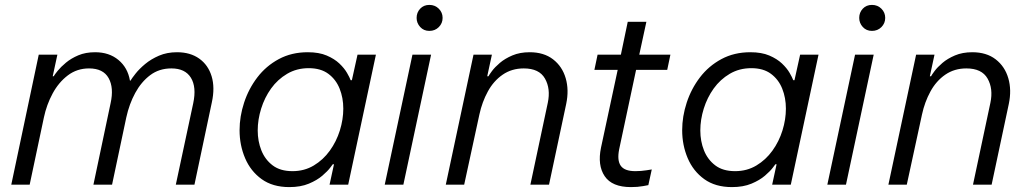

<svg xmlns="http://www.w3.org/2000/svg" viewBox="-20 -753 4192 783"><path d="M26 0 138 -530H214L195 -442H199Q203 -449 215.5 -464.5Q228 -480 249 -497.5Q270 -515 299.5 -527.5Q329 -540 368 -540Q425 -540 463 -508.5Q501 -477 510 -424H512Q518 -434 533 -453Q548 -472 572 -492Q596 -512 628.5 -526Q661 -540 702 -540Q756 -540 792.5 -514Q829 -488 843 -442Q857 -396 844 -336L773 0H697L768 -332Q782 -398 758.5 -436Q735 -474 679 -474Q629 -474 592.5 -446.5Q556 -419 531.5 -374Q507 -329 495 -274L437 0H361L431 -332Q445 -395 423 -434.5Q401 -474 343 -474Q294 -474 256.5 -445.5Q219 -417 194.5 -371.5Q170 -326 159 -274L101 0Z M1235 -540Q1281 -540 1312.5 -526.5Q1344 -513 1364 -494Q1384 -475 1395 -456Q1406 -437 1410 -426H1415L1438 -530H1513L1400 0H1324L1342 -83H1337Q1337 -83 1326.5 -69Q1316 -55 1294.5 -36.5Q1273 -18 1239.5 -4Q1206 10 1160 10Q1092 10 1047 -22.5Q1002 -55 979.5 -108Q957 -161 957 -222Q957 -278 975.5 -334.5Q994 -391 1029.5 -437.5Q1065 -484 1117 -512Q1169 -540 1235 -540ZM1239 -475Q1190 -475 1151 -452Q1112 -429 1085.5 -392Q1059 -355 1045 -310Q1031 -265 1031 -221Q1031 -177 1046 -139.5Q1061 -102 1092 -78.5Q1123 -55 1173 -55Q1221 -55 1259.5 -78Q1298 -101 1325 -138.5Q1352 -176 1366 -221Q1380 -266 1380 -310Q1380 -354 1365 -391.5Q1350 -429 1319 -452Q1288 -475 1239 -475Z M1731 -627Q1708 -627 1693.5 -643Q1679 -659 1679 -680Q1679 -702 1693.5 -717.5Q1708 -733 1731 -733Q1754 -733 1769.5 -717.5Q1785 -702 1785 -680Q1785 -658 1769.5 -642.5Q1754 -627 1731 -627ZM1549 0 1662 -530H1738L1625 0Z M1798 0 1911 -530H1986L1967 -442H1972Q1975 -448 1986.5 -463.5Q1998 -479 2018.5 -496.5Q2039 -514 2069.5 -527Q2100 -540 2140 -540Q2198 -540 2235.5 -511Q2273 -482 2287 -434Q2301 -386 2289 -329L2219 0H2143L2214 -334Q2226 -391 2202.5 -432.5Q2179 -474 2116 -474Q2067 -474 2030 -448.5Q1993 -423 1969.5 -380Q1946 -337 1935 -286L1873 0Z M2553 10Q2476 10 2446 -34.5Q2416 -79 2431 -151L2499 -468H2404L2417 -530H2512L2540 -664H2616L2587 -530H2714L2701 -468H2574L2505 -144Q2496 -99 2511.5 -77Q2527 -55 2571 -55Q2594 -55 2616 -58.5Q2638 -62 2638 -62L2624 2Q2624 2 2602.5 6Q2581 10 2553 10Z M3040 -540Q3086 -540 3117.5 -526.5Q3149 -513 3169 -494Q3189 -475 3200 -456Q3211 -437 3215 -426H3220L3243 -530H3318L3205 0H3129L3147 -83H3142Q3142 -83 3131.5 -69Q3121 -55 3099.5 -36.5Q3078 -18 3044.5 -4Q3011 10 2965 10Q2897 10 2852 -22.5Q2807 -55 2784.5 -108Q2762 -161 2762 -222Q2762 -278 2780.5 -334.5Q2799 -391 2834.5 -437.5Q2870 -484 2922 -512Q2974 -540 3040 -540ZM3044 -475Q2995 -475 2956 -452Q2917 -429 2890.5 -392Q2864 -355 2850 -310Q2836 -265 2836 -221Q2836 -177 2851 -139.5Q2866 -102 2897 -78.5Q2928 -55 2978 -55Q3026 -55 3064.5 -78Q3103 -101 3130 -138.5Q3157 -176 3171 -221Q3185 -266 3185 -310Q3185 -354 3170 -391.5Q3155 -429 3124 -452Q3093 -475 3044 -475Z M3536 -627Q3513 -627 3498.5 -643Q3484 -659 3484 -680Q3484 -702 3498.5 -717.5Q3513 -733 3536 -733Q3559 -733 3574.5 -717.5Q3590 -702 3590 -680Q3590 -658 3574.5 -642.5Q3559 -627 3536 -627ZM3354 0 3467 -530H3543L3430 0Z M3603 0 3716 -530H3791L3772 -442H3777Q3780 -448 3791.5 -463.5Q3803 -479 3823.5 -496.5Q3844 -514 3874.5 -527Q3905 -540 3945 -540Q4003 -540 4040.5 -511Q4078 -482 4092 -434Q4106 -386 4094 -329L4024 0H3948L4019 -334Q4031 -391 4007.5 -432.5Q3984 -474 3921 -474Q3872 -474 3835 -448.5Q3798 -423 3774.5 -380Q3751 -337 3740 -286L3678 0Z"/></svg>

Font: Be Vietnam Pro Light
Style: Italic
Weight: 300
Italic angle: -12°
Designer: Lam Bao, Tony Le, Vietanh Nguyen
Foundry: Yellow Type Foundry
Version: Version 1.002; ttfautohint (v1.8.3)